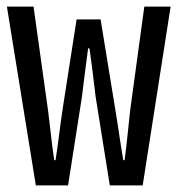

<svg xmlns="http://www.w3.org/2000/svg" viewBox="-20 -564 540 584"><path d="M89 0H187L229 -268C236 -326 242 -371 248 -417H252C259 -370 264 -326 271 -269L314 0H414L499 -544H419L376 -229C370 -176 366 -128 359 -77H355C346 -128 340 -176 331 -229L286 -505H213L170 -229C162 -175 157 -128 149 -77H145C137 -128 133 -176 126 -229L82 -544H1Z"/></svg>

Font: Noto Sans Mono CJK SC Regular
Style: Regular
Weight: 400
Designer: Ryoko NISHIZUKA (kana & ideographs); Paul D. Hunt (Latin, Greek & Cyrillic); Wenlong ZHANG (bopomofo); Sandoll Communica
Foundry: Adobe Systems Incorporated
Version: Version 1.005;PS 1.005;hotconv 1.0.96;makeotf.lib2.5.65012